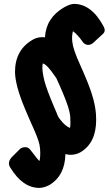

<svg xmlns="http://www.w3.org/2000/svg" viewBox="-20 -756 548 969"><path d="M147 -556.6Q172.9 -571.3 207 -567.9Q212.4 -666 303.2 -718.8Q334 -736.3 354 -736.3Q442.4 -735.8 503.4 -621.6Q515.1 -599.1 499.5 -585L449.7 -539.1Q443.4 -533.2 434.6 -530.8Q410.6 -524.4 395 -547.9Q372.1 -581.1 348.1 -598.6Q347.2 -594.7 346.2 -589.8Q338.4 -548.8 356 -499Q366.2 -468.3 385.3 -426.8Q401.4 -391.6 424.3 -335.4Q459.5 -247.6 464.4 -178.7Q465.3 -164.6 465.3 -150.9Q465.3 -35.2 387.2 11.7Q364.7 24.9 337.4 25.4Q324.7 25.4 310.1 21.5Q310.1 22 310.1 23.4Q307.1 130.4 231 176.8Q203.1 191.9 178.2 192.4Q94.2 191.9 32.7 90.8Q32.2 89.8 31.2 88.9Q16.1 63.5 38.6 38.1L79.6 -2.9Q85.9 -9.8 97.2 -12.2Q119.6 -17.1 132.3 -1Q172.9 52.7 179.2 56.6Q179.7 54.2 180.7 50.3Q183.6 32.2 183.1 14.6Q183.1 -6.3 179.2 -26.4Q172.4 -58.1 139.6 -129.4Q128.9 -152.8 123.5 -166Q106.9 -205.1 105 -209.5Q56.6 -325.7 55.7 -392.6Q55.7 -505.4 147 -556.6ZM264.2 -361.8V-361.3Q262.2 -364.7 259.3 -368.7Q215.3 -433.6 195.8 -435.5Q194.8 -431.6 194.3 -426.3Q191.4 -398.9 204.6 -345.7Q217.3 -300.3 251 -221.2Q261.2 -197.3 266.1 -185.5L272 -170.4Q277.3 -160.6 285.2 -150.9Q308.6 -120.6 332.5 -110.4Q333.5 -112.8 334.5 -116.2Q336.4 -126 334.5 -166Q333.5 -178.7 330.1 -193.4Q321.3 -233.9 280.8 -325.2Z"/></svg>

Font: Allan
Style: Bold
Weight: 700
Version: Version 1.005